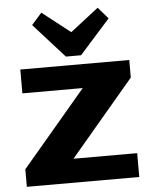

<svg xmlns="http://www.w3.org/2000/svg" viewBox="-55 -838 696 883"><g transform="rotate(-5 293.0 -396.0)"><path d="M33 -81 376 -486 393 -430H50V-540H553V-459L208 -51L191 -110H552V0H33ZM475 -739 334 -581H264L122 -739L169 -792L343 -656H254L429 -792Z"/></g></svg>

Font: Pathway Extreme
Style: Bold
Weight: 700
Designer: Eduardo Rodriguez Tunni
Foundry: Eduardo Rodriguez Tunni
Version: Version 1.001;gftools[0.9.26]